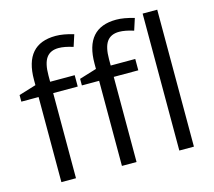

<svg xmlns="http://www.w3.org/2000/svg" viewBox="-108 -897 1147 1029"><g transform="rotate(-15 466.0 -382.5)"><path d="M663.1 -472.2H526.9V0H445.8V-472.2H350.1V-508.8L445.8 -538.1V-567.9Q445.8 -765.1 618.2 -765.1Q660.6 -765.1 717.8 -748L696.8 -683.1Q649.9 -698.2 616.7 -698.2Q570.8 -698.2 548.8 -667.7Q526.9 -637.2 526.9 -569.8V-535.2H663.1ZM327.1 -472.2H190.9V0H109.9V-472.2H14.2V-508.8L109.9 -538.1V-567.9Q109.9 -765.1 282.2 -765.1Q324.7 -765.1 381.8 -748L360.8 -683.1Q314 -698.2 280.8 -698.2Q234.9 -698.2 212.9 -667.7Q190.9 -637.2 190.9 -569.8V-535.2H327.1ZM845.2 0H764.2V-759.8H845.2Z"/></g></svg>

Font: f0_46894 
Style: Regular
Weight: 400
Foundry: Ascender Corporation
Version: Version 1.10